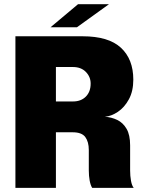

<svg xmlns="http://www.w3.org/2000/svg" viewBox="-20 -914 706 934"><path d="M55 0V-737.5H382Q508 -737.5 568.2 -681.8Q628.5 -626 628.5 -526.5Q628.5 -470.5 607 -431Q585.5 -391.5 553.5 -370Q521.5 -348.5 490 -346Q522.5 -344 550.5 -330.5Q578.5 -317 595.8 -287.2Q613 -257.5 613 -207V-85Q613 -58.5 617.2 -34.8Q621.5 -11 630.5 0H428.5Q420.5 -12.5 416.2 -35.5Q412 -58.5 412 -85V-184Q412 -224 395 -247.2Q378 -270.5 333.5 -270.5H252V0ZM334.5 -588H252V-420.5H335.5Q374 -420.5 397.5 -444Q421 -467.5 421 -507.5Q421 -540 397.8 -564Q374.5 -588 334.5 -588ZM226 -781.5 359.5 -893.5H510L354.5 -781.5Z"/></svg>

Font: Epilogue Black
Style: Regular
Weight: 900
Designer: Tyler Finck
Foundry: Etcetera Type Co
Version: Version 2.111; ttfautohint (v1.8.3)